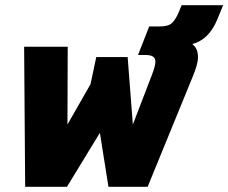

<svg xmlns="http://www.w3.org/2000/svg" viewBox="-20 -720 880 740"><path d="M77 0 73 -540H241L240 -240L329 -396L351 -500H472L492 -240L565 -430Q579 -466 579 -483Q579 -508 542 -508H512L555 -618H595Q628 -618 642 -630.5Q656 -643 669 -673L680 -700H840L817 -644Q785 -567 721 -550Q743 -534 743 -500Q743 -485 738 -467.5Q733 -450 725 -430L549 0H398L365 -208L238 0Z"/></svg>

Font: Kanit
Style: Bold Italic
Weight: 700
Italic angle: -12°
Designer: Katatrad Team
Foundry: CadsonDemak
Version: Version 2.000; ttfautohint (v1.8.3)